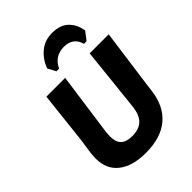

<svg xmlns="http://www.w3.org/2000/svg" viewBox="-253 -1010 1141 1141"><g transform="rotate(-45 317.0 -439.5)"><path d="M255 -709 228 -760Q249 -817 292.5 -853Q336 -889 398 -889Q466 -889 502.5 -852.5Q539 -816 547 -760L508 -709H486Q466 -781 389 -781Q311 -781 277 -709ZM630 -645 585 -318 573 -226Q559 -112 487 -51Q415 10 288 10Q177 10 115 -38.5Q53 -87 53 -176Q53 -198 56 -223L70 -320L106 -645H264L208 -244Q206 -220 206 -211Q206 -163 229 -140.5Q252 -118 301 -118Q359 -118 389.5 -147.5Q420 -177 427 -240L470 -645Z"/></g></svg>

Font: Alegreya Sans SC ExtraBold
Style: Italic
Weight: 800
Italic angle: -7°
Designer: Juan Pablo del Peral
Foundry: Huerta Tipografica
Version: Version 2.007